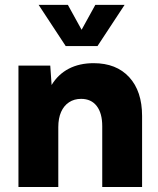

<svg xmlns="http://www.w3.org/2000/svg" viewBox="-20 -752 636 772"><path d="M551.3 0H391.1V-244.6Q391.1 -296.9 368.9 -325.7Q346.7 -354.5 306.2 -354.5Q278.3 -354.5 257.6 -340.8Q236.8 -327.1 225.6 -301.8Q214.4 -276.4 214.4 -240.7V0H54.2V-488.3H182.1L187.5 -410.2Q213.4 -453.1 256.3 -475.6Q299.3 -498 356.4 -498Q447.8 -498 499.5 -441.7Q551.3 -385.3 551.3 -285.6ZM372.1 -566.9H244.1L135.3 -732.4H252.9L308.1 -632.3L363.3 -732.4H481Z"/></svg>

Font: Kumbh Sans ExtraBold
Style: Regular
Weight: 800
Version: Version 1.005